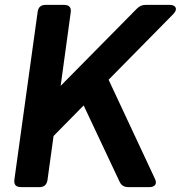

<svg xmlns="http://www.w3.org/2000/svg" viewBox="-20 -765 739 785"><path d="M66 0Q34 0 39 -32L134 -717Q138 -745 166 -745H242Q274 -745 269 -713L228 -414L539 -729Q554 -745 575 -745H673Q693 -745 698 -734Q703 -723 689 -708L424 -439L613 -35Q621 -19 614.5 -9.5Q608 0 591 0H504Q479 0 469 -22L322 -334L199 -209L174 -28Q169 0 142 0Z"/></svg>

Font: Pitagon Sans Text Bold
Style: Italic
Weight: 700
Italic angle: -8°
Designer: Travis Tran
Foundry: Pitagon
Version: Version 1.001; ttfautohint (v1.8.4.7-5d5b);gftools[0.9.26]